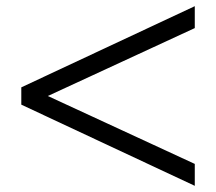

<svg xmlns="http://www.w3.org/2000/svg" viewBox="-20 -603 700 622"><path d="M49 -264V-320L611 -583V-512L135 -292L611 -72V-1Z"/></svg>

Font: Fahkwang
Style: Regular
Weight: 400
Version: Version 1.000; ttfautohint (v1.6)